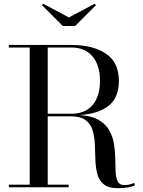

<svg xmlns="http://www.w3.org/2000/svg" viewBox="-20 -987 752 1012"><path d="M343 -895 478.5 -967 486 -960 376 -850H311L201 -960L208.5 -967ZM26.5 -13.5H136.5V-736.5H26.5V-750H356.5Q470 -750 538.2 -704.2Q606.5 -658.5 606.5 -561Q606.5 -472.5 553.2 -430Q500 -387.5 400 -380.5Q463.5 -376.5 500.8 -354.2Q538 -332 556.5 -298.8Q575 -265.5 581 -226.8Q587 -188 587.5 -150Q588 -112 589.5 -80.8Q591 -49.5 600.5 -30.5Q610 -11.5 635 -11.5Q650.5 -11.5 663.5 -14.8Q676.5 -18 687 -23L691.5 -11Q679.5 -4 656 0.5Q632.5 5 601.5 5Q552 5 527 -15.5Q502 -36 493 -69.8Q484 -103.5 482.8 -144Q481.5 -184.5 480 -225Q478.5 -265.5 468.5 -299.2Q458.5 -333 431.5 -353.5Q404.5 -374 351.5 -374H231.5V-13.5H342V0H26.5ZM356.5 -736.5H231.5V-387.5H356.5Q428.5 -387.5 467.8 -433.2Q507 -479 507 -561Q507 -642.5 467.8 -689.5Q428.5 -736.5 356.5 -736.5Z"/></svg>

Font: Bodoni* 16
Style: Regular
Weight: 400
Version: Version 2.2